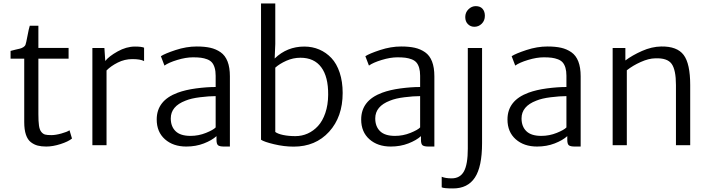

<svg xmlns="http://www.w3.org/2000/svg" viewBox="-20 -831 4062 1099"><path d="M245.1 7.8Q216.8 7.8 196 2.4Q175.3 -2.9 156.7 -17.1Q138.2 -31.2 128.4 -60.1Q118.7 -88.9 118.7 -131.8V-495.1H40.5V-539.6Q49.8 -542.5 67.1 -546.4Q84.5 -550.3 94.2 -552.7Q104 -555.2 113.5 -561Q123 -566.9 126 -575.2Q129.4 -583.5 137.2 -625.2Q145 -667 150.4 -683.6H199.7V-556.6H372.6V-495.1H199.7V-177.7Q199.7 -136.2 203.1 -112.3Q206.5 -88.4 216.3 -76.2Q226.1 -64 238.3 -60.8Q250.5 -57.6 273.9 -57.6Q297.9 -57.6 330.8 -66.7Q363.8 -75.7 377.9 -85.4L392.1 -38.1Q370.6 -20.5 326.4 -6.3Q282.2 7.8 245.1 7.8Z M508.8 0V-556.2H577.6L582.5 -481.9Q603.5 -508.8 653.3 -536.6Q703.1 -564.5 752.4 -564.5Q789.6 -564.5 804.7 -558.1V-481.4Q783.2 -492.7 737.8 -492.7Q693.4 -492.7 654.1 -472.9Q614.7 -453.1 589.8 -427.7V0Z M1295.9 7.8H1262.2Q1238.3 7.8 1228.8 1Q1219.2 -5.9 1219.2 -31.2V-51.8Q1192.9 -27.8 1147 -10Q1101.1 7.8 1046.4 7.8Q971.2 7.8 924.1 -33.9Q877 -75.7 877 -147Q877 -255.9 997.1 -300.3Q1042 -316.9 1102.5 -325Q1163.1 -333 1214.4 -333V-397.5Q1214.4 -423.8 1208.7 -442.9Q1203.1 -461.9 1193.1 -473.4Q1183.1 -484.9 1166 -491.5Q1148.9 -498 1130.1 -500.5Q1111.3 -502.9 1084.5 -502.9Q1043.9 -502.9 994.4 -487.8Q944.8 -472.7 921.4 -455.6L900.9 -509.3Q923.8 -524.4 985.4 -544.7Q1046.9 -564.9 1106 -564.9Q1151.4 -564.9 1183.8 -557.6Q1216.3 -550.3 1242.7 -532Q1269 -513.7 1282.5 -479.2Q1295.9 -444.8 1295.9 -394ZM1070.3 -53.2Q1116.7 -53.2 1158.9 -70.3Q1201.2 -87.4 1214.4 -101.6V-280.8Q1175.8 -280.8 1124.8 -274.4Q1073.7 -268.1 1042 -254.9Q957.5 -222.7 957.5 -153.3Q957.5 -106.9 985.1 -80.1Q1012.7 -53.2 1070.3 -53.2Z M1474.1 -31.2V-811H1555.7V-579.1L1552.2 -496.1Q1623 -564.5 1721.7 -564.5Q1768.1 -564.5 1807.4 -547.6Q1846.7 -530.8 1877 -498.8Q1907.2 -466.8 1924.3 -415.3Q1941.4 -363.8 1941.4 -298.8Q1941.4 -162.1 1863.8 -76.9Q1786.1 8.3 1661.1 8.3Q1606 8.3 1548.8 -5.4Q1491.7 -19 1474.1 -31.2ZM1699.7 -500.5Q1657.7 -500.5 1618.9 -483.2Q1580.1 -465.8 1555.7 -443.8V-75.7Q1569.8 -64.9 1600.8 -58.3Q1631.8 -51.8 1670.4 -51.8Q1708 -51.8 1741.2 -66.7Q1774.4 -81.5 1800.5 -110.1Q1826.7 -138.7 1842.3 -184.6Q1857.9 -230.5 1858.4 -288.1Q1859.4 -391.6 1818.8 -446Q1778.3 -500.5 1699.7 -500.5Z M2466.3 7.8H2432.6Q2408.7 7.8 2399.2 1Q2389.6 -5.9 2389.6 -31.2V-51.8Q2363.3 -27.8 2317.4 -10Q2271.5 7.8 2216.8 7.8Q2141.6 7.8 2094.5 -33.9Q2047.4 -75.7 2047.4 -147Q2047.4 -255.9 2167.5 -300.3Q2212.4 -316.9 2272.9 -325Q2333.5 -333 2384.8 -333V-397.5Q2384.8 -423.8 2379.2 -442.9Q2373.5 -461.9 2363.5 -473.4Q2353.5 -484.9 2336.4 -491.5Q2319.3 -498 2300.5 -500.5Q2281.7 -502.9 2254.9 -502.9Q2214.4 -502.9 2164.8 -487.8Q2115.2 -472.7 2091.8 -455.6L2071.3 -509.3Q2094.2 -524.4 2155.8 -544.7Q2217.3 -564.9 2276.4 -564.9Q2321.8 -564.9 2354.2 -557.6Q2386.7 -550.3 2413.1 -532Q2439.5 -513.7 2452.9 -479.2Q2466.3 -444.8 2466.3 -394ZM2240.7 -53.2Q2287.1 -53.2 2329.3 -70.3Q2371.6 -87.4 2384.8 -101.6V-280.8Q2346.2 -280.8 2295.2 -274.4Q2244.1 -268.1 2212.4 -254.9Q2127.9 -222.7 2127.9 -153.3Q2127.9 -106.9 2155.5 -80.1Q2183.1 -53.2 2240.7 -53.2Z M2508.3 241.2V180.7Q2529.8 189.9 2564.9 189.9Q2613.8 189.9 2635.7 149.7Q2657.7 109.4 2657.7 20V-556.2H2739.3V-11.2Q2739.3 123.5 2698.2 185.5Q2657.2 247.6 2573.2 247.6Q2520 247.6 2508.3 241.2ZM2695.3 -677.7Q2673.3 -677.7 2658.2 -692.9Q2643.1 -708 2643.1 -733.4Q2643.1 -759.8 2661.4 -777.8Q2679.7 -795.9 2703.1 -795.9Q2728.5 -795.9 2741.9 -780.8Q2755.4 -765.6 2755.4 -740.7Q2755.4 -712.9 2737.5 -695.3Q2719.7 -677.7 2695.3 -677.7Z M3303.7 7.8H3270Q3246.1 7.8 3236.6 1Q3227.1 -5.9 3227.1 -31.2V-51.8Q3200.7 -27.8 3154.8 -10Q3108.9 7.8 3054.2 7.8Q2979 7.8 2931.9 -33.9Q2884.8 -75.7 2884.8 -147Q2884.8 -255.9 3004.9 -300.3Q3049.8 -316.9 3110.4 -325Q3170.9 -333 3222.2 -333V-397.5Q3222.2 -423.8 3216.6 -442.9Q3210.9 -461.9 3200.9 -473.4Q3190.9 -484.9 3173.8 -491.5Q3156.7 -498 3137.9 -500.5Q3119.1 -502.9 3092.3 -502.9Q3051.8 -502.9 3002.2 -487.8Q2952.6 -472.7 2929.2 -455.6L2908.7 -509.3Q2931.6 -524.4 2993.2 -544.7Q3054.7 -564.9 3113.8 -564.9Q3159.2 -564.9 3191.7 -557.6Q3224.1 -550.3 3250.5 -532Q3276.9 -513.7 3290.3 -479.2Q3303.7 -444.8 3303.7 -394ZM3078.1 -53.2Q3124.5 -53.2 3166.7 -70.3Q3209 -87.4 3222.2 -101.6V-280.8Q3183.6 -280.8 3132.6 -274.4Q3081.5 -268.1 3049.8 -254.9Q2965.3 -222.7 2965.3 -153.3Q2965.3 -106.9 2992.9 -80.1Q3020.5 -53.2 3078.1 -53.2Z M3486.8 0V-556.2H3559.6V-484.9Q3599.1 -514.6 3654.8 -539.3Q3710.4 -564 3764.6 -564.9Q3855.5 -566.4 3893.1 -516.6Q3930.7 -466.8 3930.7 -344.2V0H3849.1V-344.7Q3849.1 -430.7 3824.5 -465.3Q3799.8 -500 3730.5 -497.1Q3693.4 -496.6 3647.9 -476.3Q3602.5 -456.1 3567.9 -428.7V0Z"/></svg>

Font: HaufeMerriweatherSansLt
Style: Regular
Weight: 300
Designer: Eben Sorkin
Foundry: Eben Sorkin
Version: Version 1.56